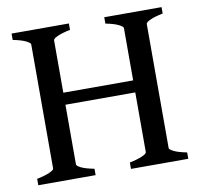

<svg xmlns="http://www.w3.org/2000/svg" viewBox="-72 -691 807 767"><g transform="rotate(-10 332.0 -307.5)"><path d="M398.9 0V-25.9Q431.6 -32.7 450.2 -41Q468.8 -49.3 468.8 -55.7V-559.1Q468.8 -564.9 451.4 -573.7Q434.1 -582.5 398.9 -589.4V-615.2H631.3V-589.4Q598.1 -582.5 579.8 -574.2Q561.5 -565.9 561.5 -559.1V-55.7Q561.5 -49.8 578.9 -41.3Q596.2 -32.7 631.3 -25.9V0ZM171.9 -297.9V-346.7H478.5V-297.9ZM22.9 0V-25.9Q55.7 -32.7 74.2 -41Q92.8 -49.3 92.8 -55.7V-559.1Q92.8 -564.9 75.4 -573.7Q58.1 -582.5 22.9 -589.4V-615.2H255.4V-589.4Q222.2 -582.5 203.9 -574.2Q185.5 -565.9 185.5 -559.1V-55.7Q185.5 -49.8 202.6 -41.3Q219.7 -32.7 255.4 -25.9V0Z"/></g></svg>

Font: Gentium Book Plus
Style: Regular
Weight: 400
Designer: Victor Gaultney, Annie Olsen, Iska Routamaa, Becca Hirsbrunner
Foundry: SIL International
Version: Version 6.101